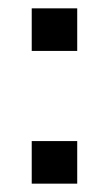

<svg xmlns="http://www.w3.org/2000/svg" viewBox="-20 -440 261 460"><path d="M56 0H165V-102H56ZM56 -318H165V-420H56Z"/></svg>

Font: Hermeneus One
Style: Regular
Weight: 400
Designer: Rodrigo Fuenzalida, Pablo Impallari
Foundry: Pablo Impallari, Rodrigo Fuenzalida
Version: Version 1.002